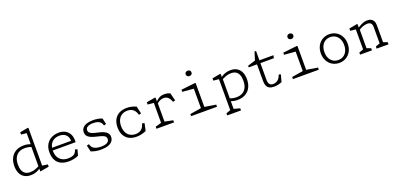

<svg xmlns="http://www.w3.org/2000/svg" viewBox="14 -1934 6792 3296"><g transform="rotate(-20 3410.0 -285.5)"><path d="M426.5 -455.5 431.5 -467V-715L454 -689.5L332 -702V-743.5L480 -771L490 -765V-55L467.5 -80.5L589.5 -63V-21.5L431.5 6H426.5ZM459 -482.5V-427L442.5 -434Q409 -447.5 377.2 -454.5Q345.5 -461.5 310 -461.5Q251.5 -461.5 205.5 -438Q159.5 -414.5 132.2 -363.5Q105 -312.5 105 -234Q105 -168.5 123.2 -125.5Q141.5 -82.5 176.2 -61.8Q211 -41 261.5 -41Q312.5 -41 360.5 -58.8Q408.5 -76.5 455.5 -107V-63Q426 -41 396.8 -25Q367.5 -9 331.5 1.2Q295.5 11.5 253.5 11.5Q181.5 11.5 133.2 -19.5Q85 -50.5 61.5 -104.8Q38 -159 38 -230.5Q38 -312.5 69 -376.2Q100 -440 162 -476Q224 -512 313 -512Q348.5 -512 381.8 -504.5Q415 -497 459 -482.5Z M685 -250Q685 -330.5 718.8 -389.8Q752.5 -449 813 -480.5Q873.5 -512 951 -512Q1013.5 -512 1062.8 -487Q1112 -462 1140.2 -411.5Q1168.5 -361 1168.5 -287V-258.5H727.5V-307H1126L1102 -288V-309.5Q1102 -358 1081 -391.8Q1060 -425.5 1024.5 -442.2Q989 -459 946.5 -459Q884 -459 839.8 -433.8Q795.5 -408.5 772.8 -361.5Q750 -314.5 750 -250Q750 -184 775.5 -136.8Q801 -89.5 846.5 -65.2Q892 -41 951 -41Q1015.5 -41 1052.8 -60Q1090 -79 1107.5 -125.5L1115 -145.5L1156 -134L1127 -26.5Q1095 -10 1047.8 1Q1000.5 12 950.5 12Q863.5 12 804.2 -18Q745 -48 715 -106.5Q685 -165 685 -250Z M1355.5 -22 1329 -137 1370 -148.5 1380 -120.5Q1390 -92 1413.2 -73.8Q1436.5 -55.5 1471 -46.5Q1505.5 -37.5 1550.5 -37Q1626.5 -36.5 1665.5 -58.8Q1704.5 -81 1704.5 -125.5Q1704.5 -151.5 1689.2 -168.2Q1674 -185 1639 -197.8Q1604 -210.5 1538 -225.5Q1473 -240.5 1433.5 -259.2Q1394 -278 1375.2 -304.5Q1356.5 -331 1356.5 -368.5Q1356.5 -416 1383.8 -448Q1411 -480 1460.2 -496Q1509.5 -512 1576 -512Q1623 -512 1663.8 -504.2Q1704.5 -496.5 1741.5 -482L1765 -373L1724 -361.5L1713.5 -389.5Q1700.5 -424.5 1663 -443.8Q1625.5 -463 1562 -463.5Q1498 -464.5 1460.2 -443Q1422.5 -421.5 1422.5 -381.5Q1422.5 -359.5 1436.2 -342.5Q1450 -325.5 1482.5 -311.8Q1515 -298 1570 -286.5Q1644.5 -271.5 1688.5 -250.8Q1732.5 -230 1752.2 -202.5Q1772 -175 1772 -137.5Q1772 -93 1746.2 -59.5Q1720.5 -26 1667.8 -7.2Q1615 11.5 1536 11.5Q1483 11.5 1439 2.8Q1395 -6 1355.5 -22Z M1930 -250Q1930 -333 1962.2 -392Q1994.5 -451 2053.2 -481.5Q2112 -512 2190.5 -512Q2238.5 -512 2281.2 -501.5Q2324 -491 2362 -473.5L2392 -338.5L2351 -327L2343 -350.5Q2324.5 -404.5 2285.5 -434Q2246.5 -463.5 2185 -463.5Q2128 -463.5 2085 -438Q2042 -412.5 2018.5 -364.2Q1995 -316 1995 -250Q1995 -184 2018.5 -135.8Q2042 -87.5 2085 -62Q2128 -36.5 2185 -36.5Q2246.5 -36.5 2285.5 -66Q2324.5 -95.5 2343 -149.5L2351 -173L2392 -161.5L2362 -26.5Q2322 -9.5 2277.8 1.2Q2233.5 12 2185.5 12Q2107 12 2049.8 -18.2Q1992.5 -48.5 1961.2 -107.5Q1930 -166.5 1930 -250Z M2550.5 -38.5 2671.5 -72 2660 -45V-457.5L2682 -430.5L2550.5 -443V-484.5L2708.5 -512L2718.5 -506V-426.5L2722 -419.5V-40L2706.5 -72L2872.5 -38.5V0H2550.5ZM2845 -453.5Q2812.5 -453.5 2784.2 -441.5Q2756 -429.5 2735.8 -413.2Q2715.5 -397 2695.5 -376.5V-414.5Q2732 -458.5 2775 -485.2Q2818 -512 2881 -512Q2908.5 -512 2933.5 -506.2Q2958.5 -500.5 2983.5 -489L3018.5 -348.5L2977.5 -337L2961.5 -371.5Q2948 -401 2930.5 -419Q2913 -437 2892 -445.2Q2871 -453.5 2845 -453.5Z M3183.5 -38.5 3404.5 -74.5 3389 -42.5V-452.5L3411 -425.5L3183.5 -444.5V-483L3441 -512L3451 -506V-42.5L3435.5 -74.5L3656.5 -38.5V0H3183.5ZM3341 -705.5Q3341 -728.5 3355.8 -741.5Q3370.5 -754.5 3394 -754.5Q3417.5 -754.5 3432.2 -741.5Q3447 -728.5 3447 -705.5Q3447 -682.5 3432.2 -669.5Q3417.5 -656.5 3394 -656.5Q3378.5 -656.5 3366.5 -662.2Q3354.5 -668 3347.8 -679.2Q3341 -690.5 3341 -705.5Z M3770.5 161.5 3861.5 128 3850 155V-457.5L3872 -430.5L3750.5 -443V-484.5L3898.5 -512L3908.5 -506V-433.5L3912 -426.5V160L3896.5 128L4022.5 161.5V200H3770.5ZM3881 -17.5V-73Q3884 -71.5 3896.5 -66.5Q3930.5 -52.5 3962.2 -45.5Q3994 -38.5 4030 -38.5Q4088.5 -38.5 4134.5 -62Q4180.5 -85.5 4207.8 -136.5Q4235 -187.5 4235 -266Q4235 -331.5 4216.8 -374.5Q4198.5 -417.5 4163.8 -438.2Q4129 -459 4078.5 -459Q4027.5 -459 3979.5 -441.2Q3931.5 -423.5 3884.5 -393V-437Q3914 -459 3943.2 -475Q3972.5 -491 4008.5 -501.2Q4044.5 -511.5 4086.5 -511.5Q4158.5 -511.5 4206.8 -480.5Q4255 -449.5 4278.5 -395.2Q4302 -341 4302 -269.5Q4302 -187.5 4271 -123.8Q4240 -60 4178 -24Q4116 12 4027 12Q3991.5 12 3958.2 4.5Q3925 -3 3881 -17.5Z M4550.5 -140V-461.5L4573 -449H4399V-479L4553.5 -526.5L4528.5 -483.5L4585.5 -670.5H4613.5V-486.5L4591 -500H4869L4859 -449H4591L4612.5 -461.5V-141Q4612.5 -91 4633.8 -63.5Q4655 -36 4698.5 -36.5Q4728 -37 4753.8 -48.2Q4779.5 -59.5 4799 -80.5Q4818.5 -101.5 4830 -130L4841 -157.5L4877 -148L4842 -18Q4813 -5.5 4773.2 3.2Q4733.5 12 4697 12Q4646.5 12 4614.2 -5Q4582 -22 4566.2 -55.5Q4550.5 -89 4550.5 -140Z M5043.5 -38.5 5264.5 -74.5 5249 -42.5V-452.5L5271 -425.5L5043.5 -444.5V-483L5301 -512L5311 -506V-42.5L5295.5 -74.5L5516.5 -38.5V0H5043.5ZM5201 -705.5Q5201 -728.5 5215.8 -741.5Q5230.5 -754.5 5254 -754.5Q5277.5 -754.5 5292.2 -741.5Q5307 -728.5 5307 -705.5Q5307 -682.5 5292.2 -669.5Q5277.5 -656.5 5254 -656.5Q5238.5 -656.5 5226.5 -662.2Q5214.5 -668 5207.8 -679.2Q5201 -690.5 5201 -705.5Z M5644.5 -250Q5644.5 -328.5 5677.5 -388.2Q5710.5 -448 5766.8 -480Q5823 -512 5890 -512Q5957 -512 6013.2 -480Q6069.5 -448 6102.5 -388.2Q6135.5 -328.5 6135.5 -250Q6135.5 -171.5 6102.5 -111.8Q6069.5 -52 6013.2 -20Q5957 12 5890 12Q5823 12 5766.8 -20Q5710.5 -52 5677.5 -111.8Q5644.5 -171.5 5644.5 -250ZM6070.5 -250Q6070.5 -315 6047 -362.2Q6023.5 -409.5 5982.5 -434.2Q5941.5 -459 5890 -459Q5838.5 -459 5797.5 -434.2Q5756.5 -409.5 5733 -362.2Q5709.5 -315 5709.5 -250Q5709.5 -185 5733 -137.8Q5756.5 -90.5 5797.5 -65.8Q5838.5 -41 5890 -41Q5941.5 -41 5982.5 -65.8Q6023.5 -90.5 6047 -137.8Q6070.5 -185 6070.5 -250Z M6572.5 -38.5 6663.5 -72 6652 -45V-367Q6652 -400.5 6641.5 -420.5Q6631 -440.5 6612.5 -448.8Q6594 -457 6567 -457Q6542 -457 6510.2 -449.2Q6478.5 -441.5 6440.5 -421.5Q6411.5 -406 6380.5 -383.5L6385.5 -429.5Q6394.5 -436 6399 -439Q6403.5 -442 6412 -448Q6444 -469 6473.2 -483.2Q6502.5 -497.5 6530.8 -504.8Q6559 -512 6586.5 -512Q6626 -512 6654.5 -497.2Q6683 -482.5 6698.5 -452.2Q6714 -422 6714 -376.5V-40L6698.5 -72L6789.5 -38.5V0H6572.5ZM6270.5 -38.5 6361.5 -72 6350 -45V-457.5L6372 -430.5L6250.5 -443V-484.5L6398.5 -512L6408.5 -507V-426.5L6412 -419.5V-40L6396.5 -72L6487.5 -38.5V0H6270.5Z"/></g></svg>

Font: Monaspace Xenon Var ExtraLight
Style: Regular
Weight: 200
Designer: Riley Cran and the Lettermatic Team
Version: Version 1.200 (Monaspace Xenon Var)